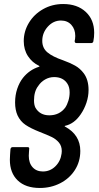

<svg xmlns="http://www.w3.org/2000/svg" viewBox="-20 -727 494 954"><path d="M29 67Q29 51 30 42L32 14Q34 4 43 4H117Q127 4 125 14L124 28Q123 35 123 47Q123 83 142 104Q161 125 193 125Q229 125 255 99.5Q281 74 286 36Q287 32 287 24Q287 -2 272.5 -19Q258 -36 237.5 -46Q217 -56 176 -72Q133 -89 107 -106.5Q81 -124 67 -154Q55 -181 55 -218Q55 -254 65.5 -285.5Q76 -317 94 -340Q126 -380 173 -395Q179 -397 174 -400Q140 -416 119 -448Q98 -480 98 -523Q98 -571 123.5 -613.5Q149 -656 194 -681.5Q239 -707 294 -707Q364 -707 406 -668Q448 -629 448 -564Q448 -550 447 -543L444 -523Q444 -519 441 -516Q438 -513 434 -513H360Q351 -513 351 -523L353 -534Q354 -539 354 -548Q354 -582 334.5 -603.5Q315 -625 283 -625Q245 -625 217.5 -594.5Q190 -564 190 -524Q190 -488 216 -466.5Q242 -445 292 -428Q328 -415 353 -401Q378 -387 396 -363Q420 -331 420 -280Q420 -248 409.5 -216.5Q399 -185 381 -159Q349 -112 304 -102Q299 -101 303 -98Q379 -57 379 23Q379 76 352 118Q325 160 279 183.5Q233 207 178 207Q107 207 68 169.5Q29 132 29 67ZM304 -192Q314 -207 320 -227Q326 -247 326 -268Q326 -294 315 -311Q294 -344 249 -344Q225 -344 204 -332Q183 -320 170 -300Q149 -273 149 -228Q149 -206 156 -192Q178 -154 225 -154Q275 -154 304 -192Z"/></svg>

Font: Barlow Medium
Style: Italic
Weight: 500
Italic angle: -7°
Designer: Jeremy Tribby
Foundry: Tribby Type
Version: Version 1.408